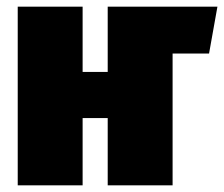

<svg xmlns="http://www.w3.org/2000/svg" viewBox="-20 -554 670 574"><path d="M630 -534 605 -394H496V0H302V-201H227V0H33V-534H227V-339H302V-534Z"/></svg>

Font: Fira Sans Condensed Black
Style: Regular
Weight: 900
Width: 3
Designer: Carrois Corporate & Edenspiekermann AG
Foundry: Carrois Corporate GbR & Edenspiekermann AG
Version: Version 4.203